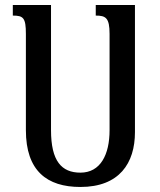

<svg xmlns="http://www.w3.org/2000/svg" viewBox="-20 -734 638 764"><path d="M361 -714V-672C401 -672 416 -663 416 -599V-216C416 -119 380 -47 300 -47C225 -47 183 -93 183 -216V-714H31V-672C73 -672 83 -663 83 -599V-216C83 -54 167 10 300 10C455 10 517 -85 517 -208V-714Z"/></svg>

Font: Noto Serif Armenian ExtraCondensed SemiBold
Style: Regular
Weight: 600
Width: 2
Designer: Monotype Design Team
Foundry: Monotype Imaging Inc.
Version: Version 2.008